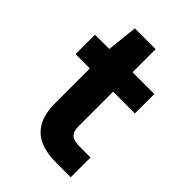

<svg xmlns="http://www.w3.org/2000/svg" viewBox="-191 -729 817 817"><g transform="rotate(45 217.5 -320.5)"><path d="M295 0Q241 0 201 -17Q161 -34 138.5 -73Q116 -112 116 -179V-385H30V-502H116L131 -641H256V-502H387V-385H256V-178Q256 -145 270.5 -132Q285 -119 320 -119H386V0Z"/></g></svg>

Font: DM Sans 16pt ExtraBold
Style: Regular
Weight: 800
Version: Version 4.004;gftools[0.9.30]